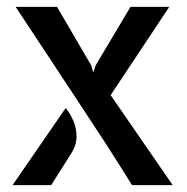

<svg xmlns="http://www.w3.org/2000/svg" viewBox="-20 -537 543 557"><path d="M363 0Q323 -64.5 281.5 -128.5Q240 -192.5 197.5 -256.5L25.5 -517H145.5L244.5 -347.5L250.5 -326.5L257.5 -347.5L358.5 -517H471L301 -261L481 0ZM16.5 0 170.5 -223.5Q184 -207.5 193 -186Q202 -164.5 202 -140.8Q202 -117 188 -94L128.5 0Z"/></svg>

Font: Expletus Sans Medium
Style: Regular
Weight: 500
Version: Version 7.500